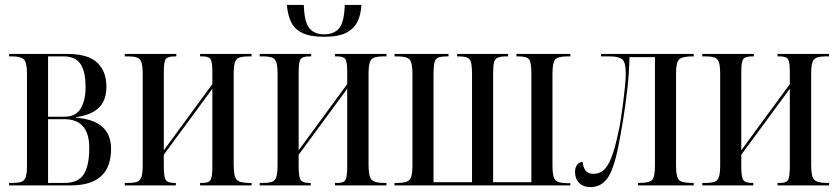

<svg xmlns="http://www.w3.org/2000/svg" viewBox="-20 -756 3417 783"><path d="M17 0V-10H29Q54 -10 67 -14.5Q80 -19 85 -34Q90 -49 90 -81V-454Q90 -501 77.5 -513.5Q65 -526 29 -526H17V-536H255Q339 -536 376.5 -500.5Q414 -465 414 -403Q414 -346 383 -316.5Q352 -287 290 -278V-276Q433 -265 433 -149Q433 0 269 0ZM242 -280Q289 -280 309 -313.5Q329 -347 329 -400Q329 -465 308 -495.5Q287 -526 240 -526H176V-280ZM244 -10Q298 -10 321 -44.5Q344 -79 344 -153Q344 -270 242 -270H176V-10Z M489 0V-10H501Q526 -10 539 -14.5Q552 -19 557 -35Q562 -51 562 -83V-453Q562 -486 557 -501.5Q552 -517 539 -521.5Q526 -526 501 -526H489V-536H699V-526H692Q664 -526 656 -515Q648 -504 648 -462V-143L846 -413V-463Q846 -504 838.5 -515Q831 -526 806 -526H796V-536H1006V-526H996Q971 -526 957 -521.5Q943 -517 938 -501.5Q933 -486 933 -453V-84Q933 -36 945.5 -23Q958 -10 996 -10H1006V0H796V-10H807Q832 -10 839 -22.5Q846 -35 846 -78V-394L648 -125V-76Q648 -33 656.5 -21.5Q665 -10 691 -10H697V0Z M1302 -606Q1244 -606 1212 -622Q1180 -638 1166.5 -667.5Q1153 -697 1150 -736H1219Q1221 -666 1241.5 -641Q1262 -616 1302 -616Q1343 -616 1363.5 -641.5Q1384 -667 1386 -736H1454Q1452 -697 1438 -668Q1424 -639 1392 -622.5Q1360 -606 1302 -606ZM1039 0V-10H1051Q1076 -10 1089 -14.5Q1102 -19 1107 -35Q1112 -51 1112 -83V-453Q1112 -486 1107 -501.5Q1102 -517 1089 -521.5Q1076 -526 1051 -526H1039V-536H1249V-526H1242Q1214 -526 1206 -515Q1198 -504 1198 -462V-143L1396 -413V-463Q1396 -504 1388.5 -515Q1381 -526 1356 -526H1346V-536H1556V-526H1546Q1521 -526 1507 -521.5Q1493 -517 1488 -501.5Q1483 -486 1483 -453V-84Q1483 -36 1495.5 -23Q1508 -10 1546 -10H1556V0H1346V-10H1357Q1382 -10 1389 -22.5Q1396 -35 1396 -78V-394L1198 -125V-76Q1198 -33 1206.5 -21.5Q1215 -10 1241 -10H1247V0Z M1589 0V-10H1602Q1638 -10 1650 -22.5Q1662 -35 1662 -81V-455Q1662 -501 1650 -513.5Q1638 -526 1602 -526H1589V-536H1809V-526H1804Q1780 -526 1768 -521.5Q1756 -517 1752 -502Q1748 -487 1748 -455V-13H1905V-455Q1905 -502 1895 -514Q1885 -526 1851 -526H1844V-536H2052V-526H2045Q2022 -526 2010 -521Q1998 -516 1994.5 -501Q1991 -486 1991 -455V-13H2147V-455Q2147 -502 2137.5 -514Q2128 -526 2094 -526H2086V-536H2306V-526H2295Q2257 -526 2245 -514Q2233 -502 2233 -455V-80Q2233 -34 2245 -21.5Q2257 -9 2293 -9H2306V0Z M2388 7Q2359 7 2342 -10Q2325 -27 2325 -55Q2325 -73 2334 -84.5Q2343 -96 2356 -96Q2358 -74 2368 -60.5Q2378 -47 2400 -47Q2423 -47 2440.5 -61Q2458 -75 2473 -112.5Q2488 -150 2502 -218Q2507 -239 2512 -271.5Q2517 -304 2521.5 -339.5Q2526 -375 2529 -406Q2532 -437 2532 -455Q2532 -503 2517 -514.5Q2502 -526 2468 -526H2431V-536H2809V-526H2803Q2763 -526 2750 -514Q2737 -502 2737 -459V-81Q2737 -35 2748.5 -22.5Q2760 -10 2800 -10H2809V0H2582V-10H2588Q2628 -10 2639.5 -22.5Q2651 -35 2651 -81V-523H2547Q2546 -460 2538.5 -394Q2531 -328 2521 -266.5Q2511 -205 2501 -156Q2482 -62 2456 -27.5Q2430 7 2388 7Z M2844 0V-10H2856Q2881 -10 2894 -14.5Q2907 -19 2912 -35Q2917 -51 2917 -83V-453Q2917 -486 2912 -501.5Q2907 -517 2894 -521.5Q2881 -526 2856 -526H2844V-536H3054V-526H3047Q3019 -526 3011 -515Q3003 -504 3003 -462V-143L3201 -413V-463Q3201 -504 3193.5 -515Q3186 -526 3161 -526H3151V-536H3361V-526H3351Q3326 -526 3312 -521.5Q3298 -517 3293 -501.5Q3288 -486 3288 -453V-84Q3288 -36 3300.5 -23Q3313 -10 3351 -10H3361V0H3151V-10H3162Q3187 -10 3194 -22.5Q3201 -35 3201 -78V-394L3003 -125V-76Q3003 -33 3011.5 -21.5Q3020 -10 3046 -10H3052V0Z"/></svg>

Font: Noto Serif Display ExtraCondensed
Style: Regular
Weight: 400
Width: 2
Designer: Monotype Design Team
Foundry: Monotype Imaging Inc.
Version: Version 2.009